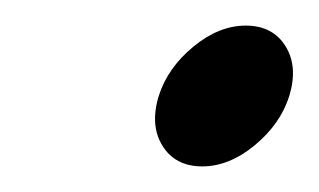

<svg xmlns="http://www.w3.org/2000/svg" viewBox="-20 -280 249 150"><path d="M206 -205Q199 -183 179 -166.5Q159 -150 138 -150Q117 -150 107 -166Q97 -182 104 -205Q111 -227 131 -243.5Q151 -260 172 -260Q193 -260 203 -244Q213 -228 206 -205Z"/></svg>

Font: EB Garamond 12
Style: Italic
Weight: 400
Italic angle: -17°
Version: Version 0.016; ttfautohint (v1.8.4)